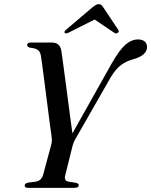

<svg xmlns="http://www.w3.org/2000/svg" viewBox="-20 -905 728 925"><path d="M359.5 -13Q359.5 0 338.5 0H114Q99 0 99 -11.5Q99 -21 114.5 -25L150 -29.5Q166.5 -32 175.2 -40.8Q184 -49.5 188 -63.5L227 -208.5Q230.5 -220.5 229.8 -231.8Q229 -243 227.5 -255.5Q225.5 -266 221.8 -295.2Q218 -324.5 212.8 -365Q207.5 -405.5 202 -449.2Q196.5 -493 191.2 -533Q186 -573 182.2 -601.5Q178.5 -630 176.5 -639Q173.5 -656 162.2 -664.2Q151 -672.5 126 -675Q111 -678 111 -687.5Q110.5 -700 128.5 -700H229.5Q268 -700 275 -663Q277 -651.5 281.8 -616.2Q286.5 -581 293 -532.8Q299.5 -484.5 306.2 -432.5Q313 -380.5 319 -335.2Q325 -290 329 -262.5L518.5 -600Q556.5 -666 585.2 -690.5Q614 -715 645 -715Q666.5 -715 677.5 -704.5Q688.5 -694 688.5 -678.5Q688 -637.5 620 -619Q589 -610.5 564 -592.5Q539 -574.5 514.5 -534.5L346.5 -241Q339.5 -230 336 -221.2Q332.5 -212.5 330 -204L294 -59.5Q287 -34 311.5 -29.5L345 -24.5Q359.5 -21 359.5 -13ZM546.5 -746Q539 -741 529 -748L436 -811L311 -748Q297.5 -741.5 292.5 -746Q286.5 -752 298 -761.5L424.5 -869Q434 -876.5 440.8 -880.8Q447.5 -885 455.5 -885Q464 -885 468.5 -880.8Q473 -876.5 478 -869L549.5 -761.5Q555.5 -752.5 546.5 -746Z"/></svg>

Font: Fraunces 72pt S000
Style: Italic
Weight: 400
Italic angle: -16°
Version: Version 1.000; ttfautohint (v1.8.3)